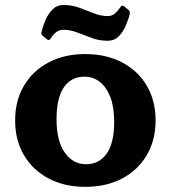

<svg xmlns="http://www.w3.org/2000/svg" viewBox="-20 -722 671 755"><path d="M314.7 12.7Q233 12.7 170.9 -20.3Q108.7 -53.2 74.1 -112Q39.5 -170.8 39.5 -248.5Q39.5 -326.1 74.1 -384.8Q108.7 -443.4 170.9 -476.4Q233 -509.4 314.7 -509.4Q397.7 -509.4 459.9 -476.7Q522.2 -444 557 -385.4Q591.8 -326.7 591.8 -248.5Q591.8 -170.8 557 -111.7Q522.2 -52.7 460.2 -20Q398.3 12.7 314.7 12.7ZM317.8 -76.2Q369.9 -76.2 399.4 -117.8Q429 -159.4 429 -242.8Q429 -300.7 413.9 -340Q398.9 -379.3 372.6 -399.9Q346.3 -420.5 312.1 -420.5Q260.4 -420.5 231.4 -379.1Q202.3 -337.7 202.3 -252.5Q202.3 -167.6 234.9 -121.9Q267.4 -76.2 317.8 -76.2ZM149.1 -580.2Q140.7 -586.2 143.1 -596.4Q148.6 -619.6 159.2 -643.9Q169.9 -668.3 187 -685.3Q204.2 -702.4 229.3 -702.4Q263 -702.4 292.1 -691.5Q321.2 -680.6 348.9 -669.7Q376.5 -658.8 404.4 -658.8Q420.4 -658.8 432.2 -669.2Q444 -679.7 454.6 -695.3Q459.8 -703.3 467.8 -697.3L484.8 -683.5Q491.9 -677.9 490.3 -667.9Q485.3 -645.7 474.5 -620.8Q463.6 -595.8 446.4 -578.8Q429.3 -561.7 403.6 -561.7Q370.5 -561.7 341.4 -572.4Q312.2 -583.1 284.6 -594Q257 -604.9 228.4 -604.9Q212.4 -604.9 200.2 -594.9Q187.9 -584.8 178.1 -569.2Q172.5 -561.4 165.3 -567Z"/></svg>

Font: Hahmlet
Style: Regular
Weight: 400
Designer: Minjoo Ham & Mark Frömberg
Foundry: hypertype
Version: Version 1.002